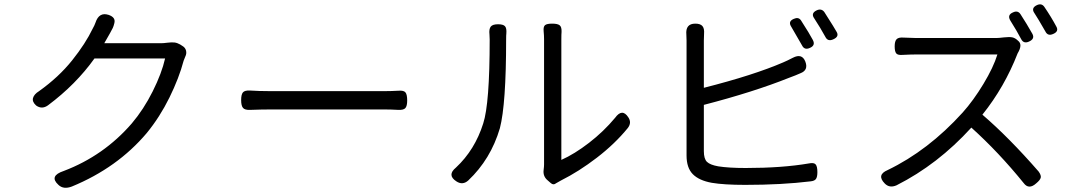

<svg xmlns="http://www.w3.org/2000/svg" viewBox="-20 -852 5040 900"><path d="M753.9 -578.1H422.9Q335.9 -456.1 205.1 -358.4Q176.8 -337.9 149.4 -357.4Q129.9 -375 134.8 -392.6Q139.6 -410.2 163.1 -424.8Q254.9 -490.2 317.9 -568.8Q380.9 -647.5 415 -718.8Q422.9 -732.4 427.7 -746.1Q444.3 -796.9 489.3 -782.2Q505.9 -776.4 512.7 -767.1Q519.5 -757.8 516.1 -743.7Q512.7 -729.5 508.8 -721.2Q504.9 -712.9 496.1 -697.3Q493.2 -692.4 492.2 -690.4L468.8 -649.4H735.4Q746.1 -649.4 765.6 -651.9Q785.2 -654.3 797.9 -652.8Q810.5 -651.4 824.2 -643.6L835 -636.7Q848.6 -628.9 852.1 -614.7Q855.5 -600.6 848.6 -586.9Q842.8 -573.2 840.8 -567.4Q819.3 -486.3 774.4 -395Q729.5 -303.7 668 -228.5Q530.3 -65.4 316.4 22.5Q277.3 37.1 253.9 14.6Q208 -27.3 279.3 -50.8Q466.8 -122.1 597.7 -273.4Q653.3 -338.9 695.8 -423.8Q738.3 -508.8 753.9 -578.1Z M1784.2 -338.9H1246.1Q1207 -338.9 1152.3 -336.9Q1127.9 -335.9 1119.1 -346.2Q1110.4 -356.4 1110.4 -382.8Q1110.4 -409.2 1118.7 -418.9Q1127 -428.7 1150.4 -427.7Q1193.4 -424.8 1246.1 -424.8H1783.2Q1813.5 -424.8 1848.6 -426.8Q1873 -428.7 1880.9 -418.5Q1888.7 -408.2 1888.7 -380.9Q1888.7 -355.5 1880.4 -345.7Q1872.1 -335.9 1847.7 -336.9Q1812.5 -338.9 1784.2 -338.9Z M2352.5 -668Q2352.5 -363.3 2323.2 -251Q2280.3 -105.5 2174.8 -5.9Q2148.4 17.6 2119.1 -2Q2074.2 -31.2 2117.2 -66.4Q2206.1 -149.4 2245.1 -273.4Q2275.4 -366.2 2275.4 -667Q2275.4 -683.6 2274.4 -690.4Q2271.5 -715.8 2280.3 -727.1Q2289.1 -738.3 2314.5 -738.3Q2338.9 -738.3 2347.2 -729Q2355.5 -719.7 2353.5 -695.3Q2352.5 -687.5 2352.5 -668ZM2530.3 -81.1V-668Q2530.3 -686.5 2528.3 -706.1Q2526.4 -727.5 2535.2 -734.4Q2543.9 -741.2 2568.4 -741.2Q2593.8 -741.2 2603.5 -733.4Q2613.3 -725.6 2612.3 -702.1Q2611.3 -692.4 2611.3 -668V-102.5Q2672.9 -129.9 2741.2 -182.6Q2809.6 -235.4 2863.3 -299.8Q2896.5 -345.7 2924.8 -302.7Q2942.4 -277.3 2922.9 -252Q2862.3 -177.7 2777.8 -112.8Q2693.4 -47.9 2609.4 -5.9Q2588.9 5.9 2586.9 6.8Q2574.2 17.6 2561.5 5.9L2546.9 -6.8Q2524.4 -25.4 2528.3 -55.7Q2530.3 -71.3 2530.3 -81.1Z M3739.3 -639.6Q3691.4 -722.7 3688.5 -727.5Q3672.9 -752 3701.2 -763.7Q3722.7 -773.4 3734.4 -756.8Q3776.4 -691.4 3790 -665Q3803.7 -639.6 3777.3 -627.9Q3751 -615.2 3739.3 -639.6ZM3198.2 -123V-662.1Q3198.2 -680.7 3197.3 -689.5Q3192.4 -741.2 3239.3 -741.2Q3262.7 -741.2 3272.5 -730Q3282.2 -718.8 3280.3 -694.3Q3279.3 -683.6 3279.3 -662.1V-440.4Q3513.7 -500 3651.4 -559.6Q3669.9 -567.4 3696.3 -581.1Q3739.3 -603.5 3754.9 -563.5Q3770.5 -523.4 3732.4 -508.8Q3710.9 -499 3678.7 -487.3Q3512.7 -420.9 3279.3 -360.4V-143.6Q3279.3 -107.4 3293.9 -93.3Q3308.6 -79.1 3346.7 -72.3Q3396.5 -64.5 3475.6 -64.5Q3646.5 -64.5 3771.5 -85.9Q3794.9 -90.8 3803.2 -81.5Q3811.5 -72.3 3811.5 -44.9Q3811.5 -23.4 3805.2 -13.7Q3798.8 -3.9 3780.3 -2Q3644.5 14.6 3472.7 14.6Q3374 14.6 3316.4 4.9Q3256.8 -5.9 3227.5 -35.6Q3198.2 -65.4 3198.2 -123ZM3848.6 -679.7Q3826.2 -720.7 3796.9 -765.6Q3779.3 -790 3808.6 -803.7Q3830.1 -813.5 3843.8 -795.9Q3895.5 -714.8 3901.4 -703.1Q3915 -680.7 3886.7 -668Q3860.4 -655.3 3848.6 -679.7Z M4763.7 -785.2Q4793 -740.2 4819.3 -693.4Q4832 -669.9 4803.7 -657.2Q4778.3 -645.5 4766.6 -668.9Q4747.1 -706.1 4715.8 -755.9Q4700.2 -782.2 4728.5 -793.9Q4751 -804.7 4763.7 -785.2ZM4655.3 -596.7H4273.4Q4250 -596.7 4210.9 -594.7Q4188.5 -592.8 4181.2 -601.6Q4173.8 -610.4 4173.8 -634.8Q4173.8 -659.2 4183.1 -668.5Q4192.4 -677.7 4215.8 -675.8Q4254.9 -673.8 4273.4 -673.8H4651.4Q4661.1 -673.8 4686.5 -676.8Q4711.9 -679.7 4725.6 -676.8Q4739.3 -673.8 4752 -661.1Q4775.4 -643.6 4750 -601.6Q4688.5 -443.4 4585 -314.5Q4710 -207 4848.6 -47.9Q4861.3 -30.3 4858.4 -19Q4855.5 -7.8 4837.9 6.8Q4802.7 39.1 4778.3 5.9Q4661.1 -138.7 4533.2 -253.9Q4376 -81.1 4182.6 16.6Q4149.4 31.2 4127 7.8Q4087.9 -32.2 4140.6 -54.7Q4331.1 -146.5 4492.2 -324.2Q4543 -380.9 4589.8 -458.5Q4636.7 -536.1 4655.3 -596.7ZM4879.9 -705.1Q4844.7 -766.6 4829.1 -790Q4811.5 -814.5 4840.8 -828.1Q4862.3 -837.9 4875 -820.3Q4908.2 -771.5 4931.6 -727.5Q4944.3 -705.1 4918 -693.4Q4891.6 -680.7 4879.9 -705.1Z"/></svg>

Font: GenSenMaruGothic TW TTF Regular
Style: Regular
Weight: 400
Version: Version 1.301